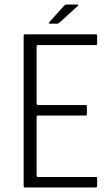

<svg xmlns="http://www.w3.org/2000/svg" viewBox="-20 -824 484 844"><path d="M90 0Q84 0 84 -6V-667Q84 -673 90 -673H401Q405 -673 406 -672Q407 -671 407 -666V-633Q407 -629 406 -627.5Q405 -626 401 -626H147Q143 -626 142 -624Q141 -622 141 -619V-370Q141 -367 143 -364.5Q145 -362 148 -362H356Q360 -362 361 -361Q362 -360 362 -355V-323Q362 -319 361 -317.5Q360 -316 356 -316H147Q143 -316 142 -314.5Q141 -313 141 -309V-55Q141 -51 142 -48.5Q143 -46 148 -46H400Q405 -46 406 -45Q407 -44 407 -39V-8Q407 -3 405.5 -1.5Q404 0 400 0ZM232 -720H199Q195 -720 195 -722Q195 -724 197 -727L261 -798Q264 -801 266.5 -802.5Q269 -804 273 -804H320Q323 -804 324 -802Q325 -800 322 -798L242 -725Q239 -723 237 -721.5Q235 -720 232 -720Z"/></svg>

Font: Glory Light
Style: Regular
Weight: 300
Version: Version 1.011